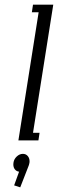

<svg xmlns="http://www.w3.org/2000/svg" viewBox="-20 -596 246 815"><path d="M36.6 102.1Q36.6 97.7 37.1 95.2Q39.1 79.6 51 68.4Q63 57.1 77.1 57.1Q89.8 57.1 97.7 66.2Q105.5 75.2 105.5 88.9Q105.5 93.3 105 95.2Q103 105 101.1 108.9L65.9 199.2L40 190.9L61 132.8Q49.8 131.3 43.2 123Q36.6 114.7 36.6 102.1ZM58.1 0 144 -543.9H115.2L120.1 -576.2H206.1L120.1 -32.2H147.9L143.1 0Z"/></svg>

Font: Gawaa
Style: Italic
Weight: 400
Designer: T. Christopher White
Version: Version 1.0